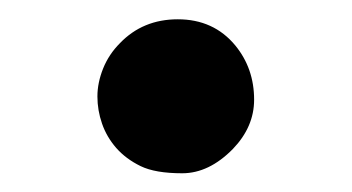

<svg xmlns="http://www.w3.org/2000/svg" viewBox="-20 -416 374 204"><path d="M83.5 -231.9ZM107.4 -370.1Q131.8 -395.5 168.9 -395.5Q207 -395.5 230 -367.7Q250 -343.3 250 -310.1Q250 -281.2 227.5 -257.8Q202.1 -231.9 173.6 -231.9Q145 -231.9 129.4 -239.5Q113.8 -247.1 103.5 -258.8Q93.3 -270.5 88.4 -284.7Q83.5 -298.8 83.5 -313.5Q83.5 -328.1 89.6 -343.3Q95.7 -358.4 107.4 -370.1Z"/></svg>

Font: Stoke
Style: Regular
Weight: 400
Designer: Nicole Fally
Foundry: Nicole Fally
Version: Version 1.002